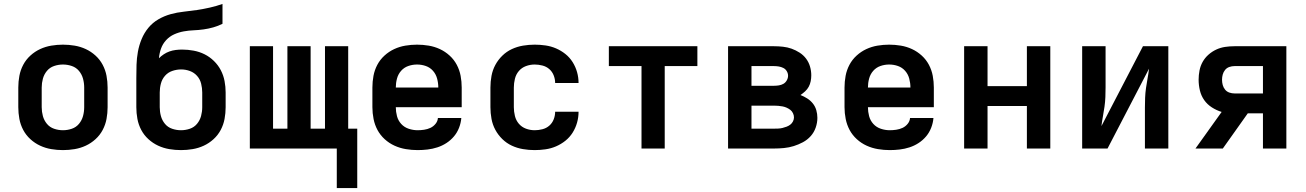

<svg xmlns="http://www.w3.org/2000/svg" viewBox="-20 -755 6640 976"><path d="M300 8Q270 8 240.5 3Q211 -2 184 -14.5Q157 -27 134.5 -47.5Q112 -68 98 -94.5Q84 -121 78.5 -150.5Q73 -180 73 -210V-310Q73 -340 78.5 -369.5Q84 -399 98 -425.5Q112 -452 134.5 -472.5Q157 -493 184 -505.5Q211 -518 240.5 -523Q270 -528 300 -528Q330 -528 359.5 -523Q389 -518 416 -505.5Q443 -493 465.5 -472.5Q488 -452 502 -425.5Q516 -399 521.5 -369.5Q527 -340 527 -310V-210Q527 -180 521.5 -150.5Q516 -121 502 -94.5Q488 -68 465.5 -47.5Q443 -27 416 -14.5Q389 -2 359.5 3Q330 8 300 8ZM300 -93Q323 -93 345 -100.5Q367 -108 381.5 -125.5Q396 -143 402 -165Q408 -187 408 -210V-310Q408 -333 402 -355Q396 -377 381.5 -394.5Q367 -412 345 -419.5Q323 -427 300 -427Q277 -427 255 -419.5Q233 -412 218.5 -394.5Q204 -377 198 -355Q192 -333 192 -310V-210Q192 -187 198 -165Q204 -143 218.5 -125.5Q233 -108 255 -100.5Q277 -93 300 -93Z M900 8Q870 8 840.5 3Q811 -2 784 -14.5Q757 -27 734.5 -47.5Q712 -68 698 -94.5Q684 -121 678.5 -150.5Q673 -180 673 -210V-358Q673 -392 674 -425.5Q675 -459 681 -492Q687 -525 700 -556.5Q713 -588 734.5 -614Q756 -640 785.5 -657Q815 -674 847.5 -683Q880 -692 913.5 -695.5Q947 -699 980.5 -704Q1014 -709 1047 -716.5Q1080 -724 1111 -735V-634Q1089 -623 1064.5 -616Q1040 -609 1014.5 -605.5Q989 -602 964 -601Q939 -600 914 -595.5Q889 -591 865.5 -580.5Q842 -570 824.5 -551Q807 -532 798.5 -508Q790 -484 788 -459Q799 -470 812.5 -479Q826 -488 841.5 -493.5Q857 -499 873.5 -501Q890 -503 906 -503Q935 -503 964.5 -497.5Q994 -492 1020 -479Q1046 -466 1067.5 -445Q1089 -424 1102.5 -398Q1116 -372 1121.5 -343Q1127 -314 1127 -285V-210Q1127 -180 1121.5 -150.5Q1116 -121 1102 -94.5Q1088 -68 1065.5 -47.5Q1043 -27 1016 -14.5Q989 -2 959.5 3Q930 8 900 8ZM900 -93Q923 -93 945 -100.5Q967 -108 981.5 -125.5Q996 -143 1002 -165Q1008 -187 1008 -210V-285Q1008 -307 1002.5 -329.5Q997 -352 982 -369Q967 -386 945.5 -394Q924 -402 901 -402Q878 -402 856 -394.5Q834 -387 819 -370Q804 -353 798 -330.5Q792 -308 792 -285V-210Q792 -187 798 -165Q804 -143 818.5 -125.5Q833 -108 855 -100.5Q877 -93 900 -93Z M1692 201V0H1250V-520H1368V-101H1441V-520H1559V-101H1632V-520H1750V-101H1796V201Z M2103 8Q2073 8 2043 3Q2013 -2 1985.5 -14.5Q1958 -27 1935.5 -47.5Q1913 -68 1899 -94Q1885 -120 1879 -150Q1873 -180 1873 -210V-310Q1873 -340 1878.5 -369.5Q1884 -399 1898 -425.5Q1912 -452 1934.5 -472.5Q1957 -493 1984 -505.5Q2011 -518 2040.5 -523Q2070 -528 2100 -528Q2130 -528 2159.5 -523Q2189 -518 2216 -505.5Q2243 -493 2265.5 -472.5Q2288 -452 2302 -425.5Q2316 -399 2321.5 -369.5Q2327 -340 2327 -310V-210H1992Q1992 -187 1998 -164.5Q2004 -142 2019.5 -125Q2035 -108 2057.5 -100.5Q2080 -93 2103 -93Q2119 -93 2136 -95.5Q2153 -98 2168 -105Q2183 -112 2194 -125.5Q2205 -139 2206 -155H2325Q2323 -130 2313.5 -105.5Q2304 -81 2287.5 -61.5Q2271 -42 2249.5 -28Q2228 -14 2203.5 -6Q2179 2 2153.5 5Q2128 8 2103 8ZM1992 -310H2208Q2208 -333 2202 -355.5Q2196 -378 2181 -395Q2166 -412 2144.5 -419.5Q2123 -427 2100 -427Q2077 -427 2055.5 -419.5Q2034 -412 2019 -395Q2004 -378 1998 -355.5Q1992 -333 1992 -310Z M2698 8Q2668 8 2638.5 3Q2609 -2 2582 -14.5Q2555 -27 2533.5 -48Q2512 -69 2498 -95Q2484 -121 2478.5 -150.5Q2473 -180 2473 -210V-310Q2473 -340 2478.5 -369.5Q2484 -399 2498 -425Q2512 -451 2533.5 -472Q2555 -493 2582 -505.5Q2609 -518 2638.5 -523Q2668 -528 2698 -528Q2725 -528 2753 -524Q2781 -520 2806.5 -509Q2832 -498 2854 -480.5Q2876 -463 2891 -439Q2906 -415 2913.5 -388Q2921 -361 2921 -333H2802Q2802 -353 2794.5 -372Q2787 -391 2772 -404Q2757 -417 2737 -422Q2717 -427 2698 -427Q2675 -427 2653.5 -419Q2632 -411 2617.5 -394Q2603 -377 2597.5 -354.5Q2592 -332 2592 -310V-210Q2592 -188 2597.5 -165.5Q2603 -143 2617.5 -126Q2632 -109 2653.5 -101Q2675 -93 2698 -93Q2717 -93 2737 -98Q2757 -103 2772 -116Q2787 -129 2794.5 -148Q2802 -167 2802 -187H2921Q2921 -159 2913.5 -132Q2906 -105 2891 -81Q2876 -57 2854 -39.5Q2832 -22 2806.5 -11Q2781 0 2753 4Q2725 8 2698 8Z M3241 0V-419H3075V-520H3525V-419H3359V0Z M3681 0V-520H3915Q3937 -520 3960 -517.5Q3983 -515 4004 -507.5Q4025 -500 4044.5 -487.5Q4064 -475 4077.5 -457Q4091 -439 4097.5 -417Q4104 -395 4104 -372Q4104 -357 4101 -342Q4098 -327 4091 -314Q4084 -301 4072.5 -290.5Q4061 -280 4049 -272Q4067 -265 4083.5 -254.5Q4100 -244 4112 -229Q4124 -214 4129.5 -195Q4135 -176 4135 -156Q4135 -131 4126.5 -106.5Q4118 -82 4101 -63Q4084 -44 4061.5 -32Q4039 -20 4015 -12.5Q3991 -5 3965.5 -2.5Q3940 0 3915 0ZM3800 -319H3915Q3927 -319 3939.5 -321Q3952 -323 3962.5 -329Q3973 -335 3979.5 -346.5Q3986 -358 3986 -370Q3986 -382 3979.5 -393Q3973 -404 3962 -409.5Q3951 -415 3939 -417Q3927 -419 3915 -419H3800ZM3800 -101H3915Q3926 -101 3936.5 -101.5Q3947 -102 3957.5 -104.5Q3968 -107 3978.5 -111Q3989 -115 3997.5 -121.5Q4006 -128 4011 -138Q4016 -148 4016 -158Q4016 -169 4011 -179.5Q4006 -190 3997.5 -196.5Q3989 -203 3979 -207.5Q3969 -212 3958.5 -214Q3948 -216 3937 -217Q3926 -218 3915 -218H3800Z M4503 8Q4473 8 4443 3Q4413 -2 4385.5 -14.5Q4358 -27 4335.5 -47.5Q4313 -68 4299 -94Q4285 -120 4279 -150Q4273 -180 4273 -210V-310Q4273 -340 4278.5 -369.5Q4284 -399 4298 -425.5Q4312 -452 4334.5 -472.5Q4357 -493 4384 -505.5Q4411 -518 4440.5 -523Q4470 -528 4500 -528Q4530 -528 4559.5 -523Q4589 -518 4616 -505.5Q4643 -493 4665.5 -472.5Q4688 -452 4702 -425.5Q4716 -399 4721.5 -369.5Q4727 -340 4727 -310V-210H4392Q4392 -187 4398 -164.5Q4404 -142 4419.5 -125Q4435 -108 4457.5 -100.5Q4480 -93 4503 -93Q4519 -93 4536 -95.5Q4553 -98 4568 -105Q4583 -112 4594 -125.5Q4605 -139 4606 -155H4725Q4723 -130 4713.5 -105.5Q4704 -81 4687.5 -61.5Q4671 -42 4649.5 -28Q4628 -14 4603.5 -6Q4579 2 4553.5 5Q4528 8 4503 8ZM4392 -310H4608Q4608 -333 4602 -355.5Q4596 -378 4581 -395Q4566 -412 4544.5 -419.5Q4523 -427 4500 -427Q4477 -427 4455.5 -419.5Q4434 -412 4419 -395Q4404 -378 4398 -355.5Q4392 -333 4392 -310Z M4881 0V-520H5000V-317H5200V-520H5319V0H5200V-216H5000V0Z M5481 0V-520H5600V-312Q5600 -287 5599 -262Q5598 -237 5594.5 -212.5Q5591 -188 5586.5 -163.5Q5582 -139 5579 -114L5790 -520H5919V0H5800V-208Q5800 -233 5801 -258Q5802 -283 5805.5 -307.5Q5809 -332 5813.5 -356.5Q5818 -381 5821 -406L5610 0Z M6057 0 6190 -186Q6164 -194 6140.5 -209Q6117 -224 6101.5 -246Q6086 -268 6079.5 -295Q6073 -322 6073 -350Q6073 -373 6077.5 -396.5Q6082 -420 6093.5 -440.5Q6105 -461 6123 -477Q6141 -493 6162.5 -503Q6184 -513 6207.5 -516.5Q6231 -520 6255 -520H6519V0H6400V-179H6323L6196 0ZM6255 -280H6400V-419H6255Q6242 -419 6229 -414.5Q6216 -410 6207.5 -399.5Q6199 -389 6195.5 -376Q6192 -363 6192 -350Q6192 -336 6195.5 -323Q6199 -310 6207.5 -299.5Q6216 -289 6229 -284.5Q6242 -280 6255 -280Z"/></svg>

Font: Iosevka Fixed Extended
Style: Bold
Weight: 700
Width: 7
Monospace: yes
Designer: Belleve Invis
Foundry: Belleve Invis
Version: Version 24.1.1; ttfautohint (v1.8.4)